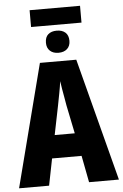

<svg xmlns="http://www.w3.org/2000/svg" viewBox="-65 -1070 715 1115"><g transform="rotate(-5 292.5 -512.5)"><path d="M151 -927V-1025H445V-927ZM297 -893Q329 -893 347.5 -876.5Q366 -860 366 -828Q366 -798 347.5 -781Q329 -764 297 -764Q266 -764 247.5 -781Q229 -798 229 -828Q229 -861 247.5 -877Q266 -893 297 -893ZM408 0 378 -156H206L175 0H0L184 -715H396L582 0ZM316 -456Q312 -481 307.5 -505.5Q303 -530 299 -553.5Q295 -577 292 -599Q288 -568 281 -531Q274 -494 267 -458L233 -290H350Z"/></g></svg>

Font: Noto Sans Display Condensed ExtraBold
Style: Regular
Weight: 800
Width: 3
Designer: Monotype Design Team
Foundry: Monotype Imaging Inc.
Version: Version 2.003